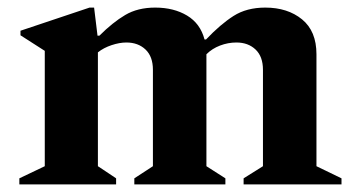

<svg xmlns="http://www.w3.org/2000/svg" viewBox="-20 -486 941 506"><path d="M31 0V-16L98 -48V-352L34 -393V-405L216 -466H228L237 -392H242Q277 -427 310 -446.5Q343 -466 389 -466Q438 -466 473 -445Q508 -424 519 -382H523Q561 -422 595.5 -444Q630 -466 679 -466Q738 -466 776 -435Q814 -404 814 -343V-48L880 -16V0H622V-16L673 -48V-302Q673 -337 653.5 -355.5Q634 -374 603 -374Q581 -374 560 -366Q539 -358 524 -343V-48L574 -16V0H334V-16L383 -48V-302Q383 -337 363.5 -355.5Q344 -374 313 -374Q295 -374 274 -367Q253 -360 238 -348V-48L286 -16V0Z"/></svg>

Font: Spectral
Style: Bold
Weight: 700
Designer: Jean-Baptiste Levee
Foundry: Production Type
Version: Version 2.001